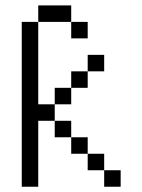

<svg xmlns="http://www.w3.org/2000/svg" viewBox="-20 -708 540 728"><path d="M250 -625H125V-687.5H250ZM62.5 -625H125V-312.5H187.5V-250H125V0H62.5ZM187.5 -250H250V-187.5H187.5ZM187.5 -375H250V-312.5H187.5ZM250 -187.5H312.5V-125H250ZM250 -437.5H312.5V-375H250ZM250 -625H312.5V-562.5H250ZM312.5 -125H375V-62.5H312.5ZM312.5 -500H375V-437.5H312.5ZM375 -62.5H437.5V0H375Z"/></svg>

Font: 寒蝉点阵体 16px
Style: Regular
Weight: 400
Designer: Designed by Warren2060
Foundry: ChillType
Version: Version 1.000